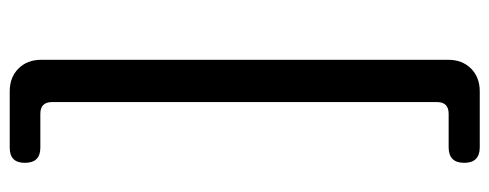

<svg xmlns="http://www.w3.org/2000/svg" viewBox="-326 -510 1007 395"><g transform="rotate(-90 177.5 -312.5)"><path d="M72 171Q40 171 40 139Q40 107 72 107H141Q165 107 165 83V-709Q165 -733 141 -733H71Q40 -733 40 -765Q40 -796 71 -796H187Q216 -796 234 -778Q252 -760 252 -731V106Q252 135 234 153Q216 171 187 171H146Z"/></g></svg>

Font: GenSenRounded JP M
Style: Regular
Weight: 500
Version: Version 1.501;PS 1;hotconv 16.6.51;makeotf.lib2.5.65220